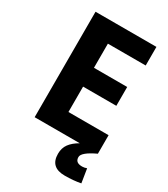

<svg xmlns="http://www.w3.org/2000/svg" viewBox="-218 -800 968 1104"><g transform="rotate(30 266.0 -247.5)"><path d="M80.1 -700.2H484.4V-576.7H233.4V-416.5H454.1V-291.5H233.4V-123H500V0H80.1ZM397.5 204.6Q349.1 204.6 325.2 182.1Q301.3 159.7 301.3 114.7Q301.3 76.2 321.3 49.1Q341.3 22 379.9 0H500Q456.1 20.5 434.3 38.6Q412.6 56.6 412.6 72.3Q412.6 91.3 423.6 100.3Q434.6 109.4 458 109.4Q472.2 109.4 488.3 103.5L502.9 195.3Q455.1 204.6 397.5 204.6Z"/></g></svg>

Font: DavidDev Light
Style: Regular
Weight: 300
Designer: David.dev
Foundry: David.dev
Version: Version 1.001;FEAKit 1.0